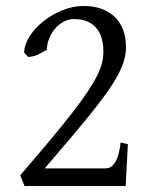

<svg xmlns="http://www.w3.org/2000/svg" viewBox="-20 -623 509 643"><path d="M400.9 0H62L47.9 -36.1Q106 -103.5 149.2 -155.3Q192.4 -207 223.1 -246.8Q253.9 -286.6 273.9 -316.7Q293.9 -346.7 305.7 -370.4Q317.4 -394 321.8 -413.3Q326.2 -432.6 326.2 -451.2Q326.2 -473.6 320.8 -493.4Q315.4 -513.2 303.7 -527.8Q292 -542.5 273.2 -550.8Q254.4 -559.1 228 -559.1Q208 -559.1 191.2 -549.3Q174.3 -539.6 162.4 -524.7Q150.4 -509.8 143.6 -491.5Q136.7 -473.1 136.7 -456.1Q128.4 -451.7 121.8 -447.8Q115.2 -443.8 108.4 -440.7Q101.6 -437.5 93.5 -435.3Q85.4 -433.1 74.2 -432.1L61 -446.8Q61 -472.2 78.1 -499.8Q95.2 -527.3 123.5 -550.3Q151.9 -573.2 187.7 -588.1Q223.6 -603 261.2 -603Q290.5 -603 316.2 -594.7Q341.8 -586.4 360.8 -569.6Q379.9 -552.7 390.9 -526.6Q401.9 -500.5 401.9 -464.8Q401.9 -442.9 395.5 -420.9Q389.2 -398.9 375.7 -373.3Q362.3 -347.7 341.1 -317.4Q319.8 -287.1 289.6 -249.3Q259.3 -211.4 219.7 -164.6Q180.2 -117.7 129.9 -59.1H334Q342.3 -59.1 348.9 -62.7Q355.5 -66.4 360.6 -72.5Q365.7 -78.6 369.4 -86.4Q373 -94.2 375.5 -102.5Q381.3 -121.6 383.8 -146L408.2 -140.1Z"/></svg>

Font: Gentium Kaktovik
Style: Regular
Weight: 400
Designer: J. Victor Gaultney and Annie Olsen
Foundry: SIL International
Version: Version 1.102; 2013; Maintenance release